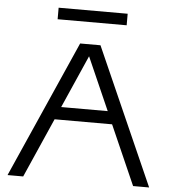

<svg xmlns="http://www.w3.org/2000/svg" viewBox="-58 -925 874 978"><g transform="rotate(5 379.0 -436.0)"><path d="M659 0H741L431 -700H327L17 0H97L231 -304H525ZM202 -872V-813H555V-872ZM259 -369 378 -639 497 -369Z"/></g></svg>

Font: Absans
Style: Regular
Weight: 400
Designer: Valerio Monopoli
Version: Version 1.200;Glyphs 3.2 (3217)